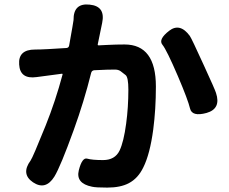

<svg xmlns="http://www.w3.org/2000/svg" viewBox="-20 -810 1040 872"><path d="M227 -8Q187 56 130 18Q74 -20 119 -81Q129 -95 187 -239Q232 -351 264 -471Q265 -476 260 -475L147 -460Q71 -449 67 -517Q62 -585 139 -585Q163 -585 199 -587L282 -592Q292 -593 294 -603Q314 -715 314 -719Q313 -797 387 -789Q460 -782 444 -706L424 -609Q423 -604 428 -604L468 -606Q507 -608 546 -608Q688 -608 688 -417Q688 -314 676 -222Q661 -110 631 -50Q607 0 565 22Q527 42 467 42Q415 42 398 38Q323 23 338 -37Q353 -96 376 -89.5Q399 -83 448 -83Q502 -83 523 -126Q542 -166 553 -249Q563 -323 563 -403Q563 -459 550.5 -469Q538 -479 528 -486.5Q518 -494 502 -494Q466 -494 430 -492L408 -491Q397 -490 394 -479Q362 -350 315 -220Q255 -54 227 -8ZM918 -297Q852 -279 843 -317.5Q834 -356 788 -464Q737 -583 717.5 -607Q698 -631 748 -670Q797 -708 842 -647Q850 -636 906 -513Q957 -402 961 -388Q985 -316 918 -297Z"/></svg>

Font: Resource Han Rounded KR
Style: Bold
Weight: 700
Designer: Cyano Hao (round all glyphs); Ryoko NISHIZUKA 西塚涼子 (kana, bopomofo & ideographs); Paul D. Hunt (Latin, Greek & Cyrillic)
Foundry: Cyano Hao
Version: 0.990